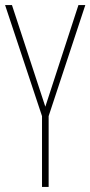

<svg xmlns="http://www.w3.org/2000/svg" viewBox="-20 -734 355 754"><path d="M158 -315 27 -714H0L145 -278V0H171V-278L315 -714H288Z"/></svg>

Font: Noto Sans Devanagari ExtraCondensed Thin
Style: Regular
Weight: 100
Width: 2
Designer: Jelle Bosma - Monotype Design Team
Foundry: Monotype Imaging Inc.
Version: Version 2.004